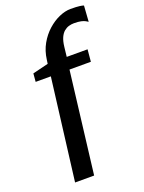

<svg xmlns="http://www.w3.org/2000/svg" viewBox="-181 -908 874 1165"><g transform="rotate(-20 256.0 -325.5)"><path d="M187.5 -584.5Q194.5 -639.5 219.5 -683.8Q244.5 -728 279.8 -759.5Q315 -791 354 -808Q393 -825 427.5 -825Q467 -825 486.5 -822.2Q506 -819.5 512 -816.5L505 -714Q499 -718 489.8 -723.2Q480.5 -728.5 463.5 -732.5Q446.5 -736.5 417.5 -736.5Q401 -736.5 384.5 -731.8Q368 -727 353.2 -714.8Q338.5 -702.5 328.2 -679.8Q318 -657 314 -621.5L307 -559.5H441.5L434.5 -481.5H296.5L217 174H94L176 -481.5H78L82.5 -534.5L184 -559.5Z"/></g></svg>

Font: Merriweather 28pt
Style: Bold Italic
Weight: 700
Italic angle: -7.8°
Version: Version 2.101